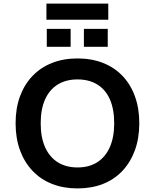

<svg xmlns="http://www.w3.org/2000/svg" viewBox="-20 -1041 864 1071"><path d="M412 10Q334 10 270.5 -15Q207 -40 161.5 -88Q116 -136 91.5 -203Q67 -270 67 -353Q67 -437 91.5 -503.5Q116 -570 161.5 -617.5Q207 -665 270.5 -690Q334 -715 412 -715Q491 -715 554.5 -690Q618 -665 663 -618Q708 -571 732.5 -504Q757 -437 757 -354Q757 -270 732.5 -203Q708 -136 663 -88Q618 -40 554.5 -15Q491 10 412 10ZM412 -107Q477 -107 522.5 -136Q568 -165 592.5 -220Q617 -275 617 -353Q617 -432 593 -486.5Q569 -541 523 -569.5Q477 -598 412 -598Q348 -598 302 -569.5Q256 -541 231.5 -486.5Q207 -432 207 -353Q207 -275 231.5 -220Q256 -165 302 -136Q348 -107 412 -107ZM239 -931V-1021H584V-931ZM241 -780V-880H374V-780ZM448 -780V-880H581V-780Z"/></svg>

Font: Nunito Sans 8pt
Style: Bold
Weight: 700
Version: Version 3.101;gftools[0.9.27]